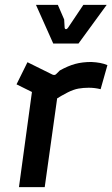

<svg xmlns="http://www.w3.org/2000/svg" viewBox="-20 -770 462 790"><path d="M58 0 119 -447 167 -364 48 -423 93 -514 196 -463Q206 -459 212 -466L226 -480Q260 -499 289.5 -507Q319 -515 356 -515Q376 -514 392 -511Q408 -508 422 -502L394 -403Q382 -406 370 -407.5Q358 -409 345 -409Q323 -409 303 -405.5Q283 -402 259 -390Q235 -378 200 -356L221 -407L164 0ZM199 -591 128 -750H218L244 -690L246 -656Q247 -650 251.5 -650Q256 -650 260 -656L323 -750H419L303 -591Z"/></svg>

Font: Finlandica Medium
Style: Italic
Weight: 500
Italic angle: -8°
Designer: Niklas Ekholm, Juho Hiilivirta, Jaakko Suomalainen
Foundry: Helsinki Type Studio
Version: Version 1.063